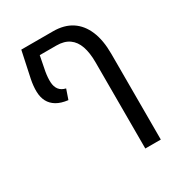

<svg xmlns="http://www.w3.org/2000/svg" viewBox="-180 -673 911 987"><g transform="rotate(-30 275.5 -179.5)"><path d="M283 -559Q349 -559 393.5 -530Q438 -501 461.5 -445.5Q485 -390 485 -309V200H393V-312Q393 -368 379.5 -407Q366 -446 337 -466.5Q308 -487 262 -487H163L146 -400Q140 -365 141.5 -338Q143 -311 156 -294Q169 -277 195 -271L175 -213Q134 -218 108 -233.5Q82 -249 69 -273.5Q56 -298 55 -331Q54 -364 62 -404L95 -559Z"/></g></svg>

Font: Assistant Medium
Style: Regular
Weight: 500
Designer: Hebrew By Ben Nathan, Latin by Paul Hunt
Version: Version 3.000